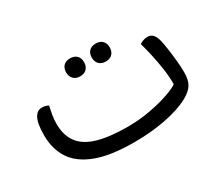

<svg xmlns="http://www.w3.org/2000/svg" viewBox="-95 -686 1036 908"><g transform="rotate(-30 423.5 -232.0)"><path d="M417 16Q288 16 210 -13.5Q132 -43 97 -97Q62 -151 62 -225Q62 -290 77 -317.5Q92 -345 117 -345Q129 -345 138 -342.5Q147 -340 153 -336Q148 -312 144 -291.5Q140 -271 140 -243Q140 -180 170 -140Q200 -100 263.5 -81.5Q327 -63 426 -63Q491 -63 551.5 -74.5Q612 -86 655.5 -101.5Q699 -117 714 -129Q714 -172 707.5 -215.5Q701 -259 692 -299Q683 -339 674 -371Q682 -376 693 -380.5Q704 -385 717 -385Q735 -385 746.5 -373.5Q758 -362 765 -333Q769 -315 773.5 -284Q778 -253 781.5 -218Q785 -183 785 -153Q785 -111 770.5 -87Q756 -63 719 -43Q667 -15 587.5 0.5Q508 16 417 16ZM350 -382Q327 -382 314 -395.5Q301 -409 301 -431Q301 -454 314 -467Q327 -480 350 -480Q373 -480 386 -467Q399 -454 399 -431Q399 -409 386 -395.5Q373 -382 350 -382ZM490 -382Q467 -382 454 -395.5Q441 -409 441 -431Q441 -454 454 -467Q467 -480 490 -480Q513 -480 526 -467Q539 -454 539 -431Q539 -409 526 -395.5Q513 -382 490 -382Z"/></g></svg>

Font: Baloo Bhaijaan 2
Style: Regular
Weight: 400
Designer: Sanskriti Dholi, Noopur Datye and Ek Type
Foundry: Ek Type
Version: Version 1.701